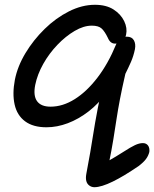

<svg xmlns="http://www.w3.org/2000/svg" viewBox="-20 -521 643 801"><path d="M374 260Q362 260 352.5 253Q343 246 340 234Q337 222 340 205Q350 152 356.5 114.5Q363 77 367.5 47.5Q372 18 377 -10Q382 -38 388.5 -72.5Q395 -107 407 -154L425 -135Q392 -89 350 -56.5Q308 -24 263 -7Q218 10 174 10Q118 10 84.5 -15Q51 -40 41 -85Q31 -130 42 -188Q53 -244 86 -299Q119 -354 166 -400Q213 -446 267.5 -473.5Q322 -501 376 -501Q423 -501 453.5 -481.5Q484 -462 498 -433Q512 -404 506 -376Q503 -361 489.5 -350Q476 -339 460 -339Q450 -339 442.5 -345Q435 -351 430 -363Q417 -390 404 -402Q391 -414 363 -414Q329 -414 291.5 -392Q254 -370 219.5 -334Q185 -298 160.5 -254.5Q136 -211 127 -167Q118 -122 134.5 -99Q151 -76 191 -76Q242 -76 292 -107.5Q342 -139 386.5 -197Q431 -255 464 -335Q470 -351 481.5 -359.5Q493 -368 509 -368Q530 -368 538.5 -353Q547 -338 543 -316Q537 -287 526.5 -263Q516 -239 503 -213Q489 -152 480.5 -107.5Q472 -63 466 -23.5Q460 16 453 59.5Q446 103 434 162L419 158Q468 130 496.5 111.5Q525 93 543 84.5Q561 76 576 76Q590 76 597.5 86Q605 96 603 113Q599 129 589 142.5Q579 156 558 172Q527 193 500.5 209Q474 225 450.5 236.5Q427 248 407.5 254Q388 260 374 260Z"/></svg>

Font: Shantell Sans
Style: Italic
Weight: 400
Italic angle: -11°
Designer: Stephen Nixon, Anya Danilova, Shantell Martin
Foundry: Arrow Type
Version: Version 1.011;[c5ecc13dd]